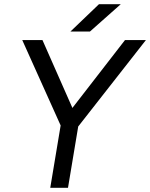

<svg xmlns="http://www.w3.org/2000/svg" viewBox="-20 -890 712 910"><path d="M282.8 -326.3 572.3 -700H671.5L351.3 -291.2ZM274.2 -336H358.3L302.3 0H218.2ZM85.5 -700H181.3L346.2 -326.3L269.3 -291.2ZM449 -870H552.3L406.5 -740.7H314Z"/></svg>

Font: Oak Sans Light Italic
Style: Regular
Weight: 400
Italic angle: -9.5°
Foundry: Erik Kennedy, Walven
Version: Version 1.000;Glyphs 3.1.2 (3151)